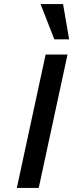

<svg xmlns="http://www.w3.org/2000/svg" viewBox="-20 -927 365 947"><path d="M63 0 205 -658H313L171 0ZM248 -733 180 -907H291L321 -733Z"/></svg>

Font: Ysabeau Office SemiBold
Style: Italic
Weight: 600
Italic angle: -12°
Designer: Christian Thalmann (Catharsis Fonts)
Version: Version 2.001;gftools[0.9.30]; featfreeze: tnum,lnum,ss02